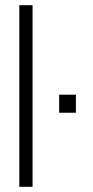

<svg xmlns="http://www.w3.org/2000/svg" viewBox="-20 -720 359 740"><path d="M208 -355V-285.5H272.5V-355ZM54.5 -700V0H105.5V-700Z"/></svg>

Font: Overused Grotesk Light
Style: Regular
Weight: 300
Designer: RandomMaerks
Version: Version 0.005